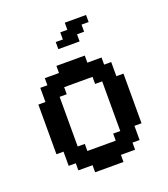

<svg xmlns="http://www.w3.org/2000/svg" viewBox="-119 -710 695 795"><g transform="rotate(-20 229.0 -312.5)"><path d="M289.1 -93.8V-125H320.3V-343.8H289.1V-375H164.1V-343.8H132.8V-125H164.1V-93.8ZM164.1 0V-31.2H101.6V-62.5H70.3V-125H39.1V-343.8H70.3V-406.2H101.6V-437.5H164.1V-468.8H289.1V-437.5H351.6V-406.2H382.8V-343.8H414.1V-125H382.8V-62.5H351.6V-31.2H289.1V0ZM195.3 -531.2V-562.5H226.6V-593.8H257.8V-625H351.6V-593.8H320.3V-562.5H289.1V-531.2Z"/></g></svg>

Font: Terminal Grotesque
Style: Regular
Weight: 400
Designer: Raphaël Bastide
Foundry: http://raphaelbastide.com
Version: Version 1.0